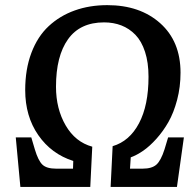

<svg xmlns="http://www.w3.org/2000/svg" viewBox="-20 -735 772 755"><path d="M422.9 -160.2Q489.3 -179.7 526.6 -250.2Q564 -320.8 564 -433.1Q564 -489.3 550.3 -531.2Q536.6 -573.2 512.5 -598.1Q488.3 -623 457.3 -635Q426.3 -647 389.2 -647Q294.9 -647 247.6 -580.8Q200.2 -514.6 200.2 -394Q200.2 -307.1 238.3 -241.7Q276.4 -176.3 342.8 -158.2L335 0H60.1L42 -194.8H103L117.2 -147Q130.4 -103 147 -87.4Q163.6 -71.8 200.2 -71.8H267.1L268.1 -102.1Q182.1 -129.4 130.6 -203.6Q79.1 -277.8 79.1 -380.9Q79.1 -462.9 103.5 -527.3Q127.9 -591.8 171.6 -632.3Q215.3 -672.9 273.7 -693.8Q332 -714.8 401.9 -714.8Q530.3 -714.8 610.1 -643.6Q689.9 -572.3 689.9 -449.2Q689.9 -393.1 676.5 -342.3Q663.1 -291.5 642.3 -255.1Q621.6 -218.8 595 -189.2Q568.4 -159.7 543.2 -142.3Q518.1 -125 494.1 -116.2L491.2 -71.8H541Q577.1 -71.8 595 -87.6Q612.8 -103.5 627 -147.9L641.1 -194.8H703.1L675.8 0H415Z"/></svg>

Font: Literata Book SemiBold
Style: Italic
Weight: 600
Italic angle: -3°
Designer: Latin by Veronika Burian and Jose Scaglione. Greek by Irene Vlachou. Cyrillic by Vera Evstafieva
Foundry: TypeTogether
Version: Version 1.003;PS 001.003;hotconv 1.0.88;makeotf.lib2.5.64775